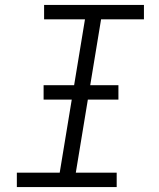

<svg xmlns="http://www.w3.org/2000/svg" viewBox="-20 -755 640 775"><path d="M48 0V-58H221L323 -677H158V-735H561V-677H388L286 -58H451V0ZM156 -353V-411H458V-353Z"/></svg>

Font: Iosevka Curly Slab LtEx
Style: Italic
Weight: 300
Width: 7
Italic angle: -9°
Monospace: yes
Designer: Belleve Invis
Foundry: Belleve Invis
Version: Version 11.1.0; ttfautohint (v1.8.3)